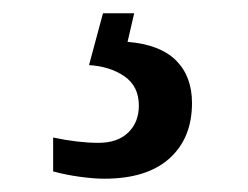

<svg xmlns="http://www.w3.org/2000/svg" viewBox="-20 -29 373 289"><path d="M137 240Q121 240 99.5 237Q78 234 60 229V178Q98 186 128 186Q157 186 173 170.5Q189 155 189 130Q189 101 167.5 86Q146 71 114 69L135 -9H182L172 34Q221 38 245 62Q269 86 269 126Q269 179 235 209.5Q201 240 137 240Z"/></svg>

Font: Noto Serif Toto
Style: Regular
Weight: 400
Designer: Monotype Design Team
Foundry: Monotype Imaging Inc.
Version: Version 2.001